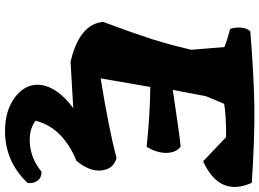

<svg xmlns="http://www.w3.org/2000/svg" viewBox="-158 -634 1060 785"><g transform="rotate(90 372.5 -242.0)"><path d="M552 167Q624 167 682 119Q706 118 718.5 134Q731 150 729 175Q642 268 516 268Q434 268 380.5 229Q327 190 327 135Q327 98 352.5 59.5Q378 21 423 -11L233 0Q79 -36 70 -133Q75 -147 91 -190.5Q107 -234 110.5 -244.5Q114 -255 125.5 -288Q137 -321 141.5 -336Q146 -351 154.5 -379.5Q163 -408 169.5 -434.5Q176 -461 184 -493L173 -629Q134 -644 99 -652Q91 -675 93.5 -698.5Q96 -722 109 -735Q297 -750 420.5 -751.5Q544 -753 728 -741Q787 -609 640 -542L541 -636Q449 -636 405 -628L374 -554L348 -418Q541 -447 580 -450Q600 -435 604 -409Q612 -364 581 -311Q449 -325 336 -326L301 -123Q511 -157 627 -188Q663 -177 673 -146Q692 -89 638 -24Q503 31 474 143Q506 167 552 167Z"/></g></svg>

Font: Tillana ExtraBold
Style: Regular
Weight: 800
Designer: Lipi Raval (Devanagari, Latin), Jonny Pinhorn (Latin)
Foundry: Indian Type Foundry
Version: Version 2.003;PS 1.0;hotconv 1.0.79;makeotf.lib2.5.61930; tt